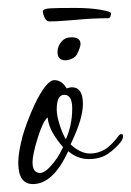

<svg xmlns="http://www.w3.org/2000/svg" viewBox="-20 -446 330 484"><path d="M63 18Q26 18 26 -36Q26 -50 29 -67Q32 -84 37 -103Q47 -138 67 -182Q97 -244 117 -244Q136 -244 148 -223Q156 -226 161 -226Q189 -226 189 -184Q189 -166 182 -142Q175 -118 158 -82Q183 -59 207 -59Q226 -59 243 -68.5Q260 -78 281 -106Q283 -108 287 -108Q290 -108 290 -102Q290 -96 285 -89Q272 -72 252.5 -58.5Q233 -45 204 -45Q175 -45 152 -65Q114 18 63 18ZM146 -95Q154 -113 158 -132Q162 -151 162 -173Q162 -207 142 -207Q123 -207 123 -170Q123 -154 130.5 -131Q138 -108 146 -95ZM81 -10Q95 -10 116 -37Q125 -48 131 -59.5Q137 -71 139 -75Q124 -92 113 -111Q102 -130 100 -150Q88 -140 75 -98Q62 -56 62 -37Q62 -10 81 -10ZM145 -294Q125 -294 125 -315Q125 -329 134.5 -340.5Q144 -352 160 -352Q183 -352 183 -335Q183 -331 180.5 -324Q178 -317 174 -309Q170 -302 161 -298Q152 -294 145 -294ZM104 -392Q97 -392 92.5 -401.5Q88 -411 88 -417Q88 -424 106.5 -425Q125 -426 169 -426Q206 -426 233 -421.5Q260 -417 260 -412Q260 -410 258.5 -405Q257 -400 252 -400Q231 -400 211.5 -399Q192 -398 172 -396Q156 -395 139 -393.5Q122 -392 104 -392Z"/></svg>

Font: Lavishly Yours
Style: Regular
Weight: 400
Designer: Robert E. Leuschke
Foundry: Robert E. Leuschke
Version: Version 1.010; ttfautohint (v1.8.3)